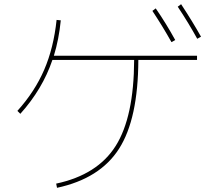

<svg xmlns="http://www.w3.org/2000/svg" viewBox="-20 -866 1040 916"><path d="M920 -600V-580H640Q639 -299 548 -156.5Q457 -14 252 30L248 10Q445 -32 532 -170Q619 -308 620 -580H230Q183 -441 77 -323L63 -337Q146 -429 191 -533.5Q236 -638 250 -771L270 -769Q261 -678 237 -600ZM707 -814 723 -826Q772 -755 816 -675L798 -665Q758 -737 707 -814ZM828 -834 844 -846Q898 -764 939 -691L921 -681Q881 -754 828 -834Z"/></svg>

Font: Mplus 1p Thin
Style: Regular
Weight: 250
Version: Version 1.061